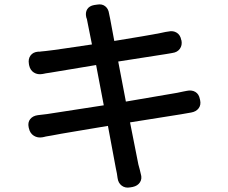

<svg xmlns="http://www.w3.org/2000/svg" viewBox="-20 -813 1040 877"><path d="M111 -231Q106 -254 118 -269Q130 -284 153 -287Q171 -289 195 -292L454 -332L419 -516L209 -481Q194 -479 189 -478Q184 -477 182 -476.5Q180 -476 174 -475Q152 -471 135 -481.5Q118 -492 113 -515L112 -521Q108 -544 119.5 -559.5Q131 -575 154 -577Q160 -577 161.5 -577Q163 -577 168.5 -578Q174 -579 189 -580Q217 -583 274.5 -591.5Q332 -600 400 -610L380 -710Q378 -721 377 -725.5Q376 -730 374 -734Q369 -756 378.5 -771Q388 -786 410 -790L424 -792Q446 -796 460.5 -784.5Q475 -773 478 -752Q479 -746 480 -742Q481 -738 483 -728L502 -626Q570 -637 629 -647Q688 -657 717 -663Q725 -665 736 -667Q747 -669 749 -669Q771 -674 787.5 -663.5Q804 -653 808 -630L809 -628Q813 -606 801.5 -590Q790 -574 767 -571Q763 -570 756 -569Q749 -568 738 -566L520 -532L555 -349L789 -389Q808 -393 817.5 -395Q827 -397 833 -398Q856 -403 872.5 -393Q889 -383 893 -360L894 -356Q899 -334 887.5 -318.5Q876 -303 853 -299Q846 -298 835.5 -296Q825 -294 807 -291L574 -254L612 -62Q616 -49 618.5 -38Q621 -27 623 -19Q630 3 619.5 19.5Q609 36 586 41L574 43Q552 47 536 35Q520 23 517 0Q516 -9 514 -20.5Q512 -32 509 -45L473 -238Q391 -224 321 -212.5Q251 -201 216 -194Q196 -191 189.5 -189.5Q183 -188 181.5 -187.5Q180 -187 174 -186Q152 -182 134.5 -193Q117 -204 112 -227Z"/></svg>

Font: Chiron GoRound TC M
Style: Regular
Weight: 500
Designer: Ryoko NISHIZUKA 西塚涼子 (kana, bopomofo & ideographs); Paul D. Hunt (Latin, Greek & Cyrillic); Sandoll Communications 산돌커뮤니
Foundry: Adobe
Version: Version 1.000;hotconv 1.1.1;makeotfexe 2.6.0